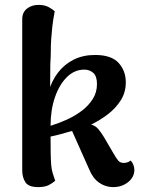

<svg xmlns="http://www.w3.org/2000/svg" viewBox="-20 -752 590 786"><path d="M136 14Q97 14 84 -6Q71 -26 71 -54V-670Q70 -700 89.5 -716Q109 -732 138 -732Q163 -732 180 -722.5Q197 -713 204 -706Q197 -669 194 -641.5Q191 -614 189.5 -590.5Q188 -567 188 -543.5Q188 -520 186 -491L185 -366L179 -377Q192 -422 218 -455.5Q244 -489 282 -508Q320 -527 369 -527Q436 -527 465.5 -494.5Q495 -462 495 -415Q495 -374 474.5 -341.5Q454 -309 422 -284.5Q390 -260 353 -242Q370 -238 382 -224Q394 -210 406 -190L444 -125Q456 -104 464 -94.5Q472 -85 487 -85Q492 -85 500 -87Q508 -89 515 -95Q523 -86 526.5 -76Q530 -66 530 -56Q530 -27 504.5 -6.5Q479 14 443 14Q412 14 386 -4Q360 -22 345 -59L275 -216Q251 -209 229 -203Q207 -197 187 -193Q187 -152 187.5 -124Q188 -96 189.5 -77.5Q191 -59 195.5 -44Q200 -29 206 -12Q196 -3 180 5.5Q164 14 136 14ZM187 -237Q220 -247 254 -262.5Q288 -278 315.5 -299Q343 -320 360 -347Q377 -374 377 -408Q377 -440 362 -453.5Q347 -467 325 -467Q285 -467 254 -436.5Q223 -406 205 -354Q187 -302 187 -237Z"/></svg>

Font: Arima Thin SemiBold
Style: Regular
Weight: 600
Version: Version 1.100